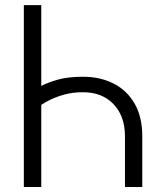

<svg xmlns="http://www.w3.org/2000/svg" viewBox="-20 -743 661 763"><path d="M309.6 -438Q378.4 -438 431.6 -410.9Q484.9 -383.8 515.1 -331.1Q545.4 -278.3 545.4 -201.2V0H476.6V-201.2Q476.6 -281.2 431.4 -328.9Q386.2 -376.5 309.6 -376.5Q268.6 -376.5 235.6 -367.2Q202.6 -357.9 179.2 -346.2Q155.8 -334.5 144 -326.2V0H74.7V-722.7H144V-401.4Q168.5 -414.6 209 -426.3Q249.5 -438 309.6 -438Z"/></svg>

Font: Giphurs Light
Style: Regular
Weight: 300
Version: Version 0.920; ttfautohint (v1.8.4.7-5d5b)